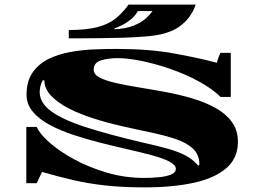

<svg xmlns="http://www.w3.org/2000/svg" viewBox="-20 -790 1145 832"><path d="M605 22Q514 22 439.5 14Q365 6 298 -9.5Q231 -25 162 -45L139 4H94V-240H139Q152 -210 195 -172Q238 -134 302.5 -99Q367 -64 444.5 -41.5Q522 -19 604 -19Q636 -19 668 -22Q700 -25 721 -33.5Q742 -42 742 -58Q742 -75 714.5 -89.5Q687 -104 641 -116.5Q595 -129 537.5 -142Q480 -155 418.5 -170.5Q357 -186 299.5 -205Q242 -224 196 -248.5Q150 -273 122.5 -305.5Q95 -338 95 -379Q95 -438 121 -475.5Q147 -513 189.5 -534Q232 -555 284 -564.5Q336 -574 388.5 -576Q441 -578 485 -578Q624 -578 730.5 -559Q837 -540 920 -518Q923 -532 927.5 -542.5Q932 -553 935 -561H980V-370H936Q899 -406 842 -437Q785 -468 720.5 -490.5Q656 -513 595.5 -525.5Q535 -538 490 -538Q447 -538 416.5 -528Q386 -518 386 -488Q386 -467 412.5 -453.5Q439 -440 483.5 -430Q528 -420 583.5 -411Q639 -402 698.5 -391Q758 -380 813.5 -363.5Q869 -347 913.5 -322.5Q958 -298 984.5 -262Q1011 -226 1011 -175Q1011 -105 961 -61.5Q911 -18 820 2Q729 22 605 22ZM839 -72Q839 -74 841.5 -74.5Q844 -75 844 -77Q844 -120 816 -146Q788 -172 740 -188Q692 -204 631.5 -216.5Q571 -229 506 -244Q444 -258 384.5 -277Q325 -296 277.5 -320.5Q230 -345 201.5 -375Q173 -405 172 -442H165Q158 -429 155 -416Q152 -403 152 -391Q152 -345 201 -308.5Q250 -272 350 -239.5Q450 -207 604 -171Q667 -157 710.5 -144.5Q754 -132 784.5 -116Q815 -100 839 -72ZM278 -624V-660Q356 -660 404 -673Q452 -686 482 -710.5Q512 -735 537 -770H828Q828 -770 822 -754.5Q816 -739 800.5 -717Q785 -695 756 -674Q727 -653 680 -642Q651 -635 605.5 -631.5Q560 -628 509.5 -626.5Q459 -625 412 -624.5Q365 -624 332 -624ZM476 -663Q528 -666 561.5 -680Q595 -694 614 -712Q633 -730 641 -742H577Q568 -724 550 -708.5Q532 -693 511.5 -682.5Q491 -672 476 -667Z"/></svg>

Font: Diplomata SC
Style: Regular
Weight: 400
Designer: Eduardo Rodriguez Tunni
Foundry: Eduardo Rodriguez Tunni
Version: Version 1.002; ttfautohint (v1.8.4.7-5d5b);gftools[0.9.23]